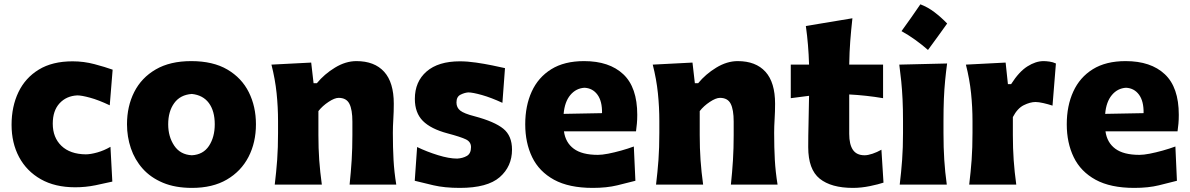

<svg xmlns="http://www.w3.org/2000/svg" viewBox="-20 -873 5628 908"><path d="M335.9 12.7Q240.2 12.7 173.1 -25.4Q106 -63.5 70.3 -130.1Q34.7 -196.8 34.7 -282.7Q34.7 -369.1 67.1 -437Q99.6 -504.9 163.6 -543.9Q227.5 -583 323.2 -583Q376.5 -583 426.8 -569.6Q477.1 -556.2 512.7 -543.5L499 -375Q445.3 -400.4 405.5 -411.1Q365.7 -421.9 345.7 -421.9Q293.9 -419.4 261.7 -384.5Q229.5 -349.6 229.5 -288.1Q229.5 -222.7 270.5 -183.3Q311.5 -144 385.3 -143.1Q408.2 -143.1 440.2 -152.1Q472.2 -161.1 502.4 -178.7L511.2 -14.2Q478 -6.3 431.2 3.2Q384.3 12.7 335.9 12.7Z M888.2 15.6Q808.6 15.6 750.5 -8.8Q692.4 -33.2 654.8 -75.4Q617.2 -117.7 598.9 -171.9Q580.6 -226.1 580.6 -285.2Q580.6 -370.1 614.7 -437.7Q648.9 -505.4 716.6 -544.7Q784.2 -584 884.3 -584Q987.3 -584 1055.2 -544.2Q1123 -504.4 1156.7 -436.8Q1190.4 -369.1 1190.4 -285.2Q1190.4 -199.2 1155.3 -131.1Q1120.1 -63 1052.7 -23.7Q985.4 15.6 888.2 15.6ZM887.2 -138.7Q940.9 -141.6 968.3 -183.1Q995.6 -224.6 995.6 -285.2Q995.6 -348.1 967.8 -385.7Q939.9 -423.3 887.2 -428.7Q832.5 -424.8 804 -385.5Q775.4 -346.2 775.4 -285.2Q775.4 -226.6 804 -184.1Q832.5 -141.6 887.2 -138.7Z M1279.3 0Q1286.6 -60.1 1290.8 -116.9Q1294.9 -173.8 1294.9 -244.6V-300.8Q1294.9 -366.2 1288.1 -432.4Q1281.2 -498.5 1263.7 -567.4L1451.7 -577.1L1462.9 -479.5H1478.5Q1513.7 -522.5 1564.2 -553.2Q1614.7 -584 1665.5 -584Q1751 -584 1796.6 -533.7Q1842.3 -483.4 1842.3 -382.3Q1842.3 -345.2 1840.1 -310.1Q1837.9 -274.9 1837.9 -244.6Q1837.9 -173.8 1841.1 -116.9Q1844.2 -60.1 1854 0H1633.3Q1639.6 -60.1 1643.1 -115.7Q1646.5 -171.4 1646.5 -233.9V-297.9Q1646.5 -354.5 1632.3 -382.3Q1618.2 -410.2 1581.5 -410.2Q1562.5 -410.2 1533.7 -391.1Q1504.9 -372.1 1485.8 -347.7V-233.9Q1485.8 -171.4 1489.7 -115.7Q1493.7 -60.1 1502 0Z M2154.8 15.6Q2082.5 15.6 2029.5 3.2Q1976.6 -9.3 1941.4 -18.1L1952.6 -177.7Q1999 -155.3 2051.3 -139.2Q2103.5 -123 2142.1 -123Q2168.5 -124.5 2188 -135.7Q2207.5 -147 2207.5 -177.2Q2207.5 -202.1 2183.3 -213.9Q2159.2 -225.6 2096.7 -242.2Q2017.6 -263.2 1979.7 -301.3Q1941.9 -339.4 1941.9 -405.3Q1941.9 -486.8 1997.3 -534.9Q2052.7 -583 2154.8 -583Q2190.4 -583 2231 -577.1Q2271.5 -571.3 2308.1 -563.7Q2344.7 -556.2 2368.2 -550.8L2356 -386.7Q2303.2 -411.1 2259.3 -423.6Q2215.3 -436 2194.3 -436Q2176.3 -434.6 2157.5 -425Q2138.7 -415.5 2138.7 -388.2Q2138.7 -364.3 2156.5 -350.1Q2174.3 -335.9 2224.1 -323.2Q2318.8 -297.9 2360.1 -264.4Q2401.4 -231 2401.4 -165.5Q2401.4 -85.9 2343.3 -35.2Q2285.2 15.6 2154.8 15.6Z M2783.2 15.6Q2670.9 15.6 2600.3 -22.9Q2529.8 -61.5 2496.8 -129.4Q2463.9 -197.3 2463.9 -285.2Q2463.9 -372.6 2494.6 -439.9Q2525.4 -507.3 2587.2 -545.7Q2648.9 -584 2742.2 -584Q2861.3 -584 2927.5 -522Q2993.7 -460 2993.7 -330.1Q2993.7 -306.2 2991.9 -288.1Q2990.2 -270 2987.8 -252H2647Q2654.3 -198.7 2693.4 -169.7Q2732.4 -140.6 2807.6 -140.6Q2827.1 -140.6 2856.2 -146.2Q2885.3 -151.9 2917.5 -160.9Q2949.7 -169.9 2977.5 -180.2L2984.9 -18.1Q2949.2 -8.8 2899.4 3.4Q2849.6 15.6 2783.2 15.6ZM2827.1 -337.9Q2828.1 -394.5 2805.4 -425.3Q2782.7 -456.1 2744.1 -458Q2704.1 -455.6 2677.2 -423.6Q2650.4 -391.6 2645.5 -334.5Z M3082.5 0Q3089.8 -60.1 3094 -116.9Q3098.1 -173.8 3098.1 -244.6V-300.8Q3098.1 -366.2 3091.3 -432.4Q3084.5 -498.5 3066.9 -567.4L3254.9 -577.1L3266.1 -479.5H3281.7Q3316.9 -522.5 3367.4 -553.2Q3418 -584 3468.8 -584Q3554.2 -584 3599.9 -533.7Q3645.5 -483.4 3645.5 -382.3Q3645.5 -345.2 3643.3 -310.1Q3641.1 -274.9 3641.1 -244.6Q3641.1 -173.8 3644.3 -116.9Q3647.5 -60.1 3657.2 0H3436.5Q3442.9 -60.1 3446.3 -115.7Q3449.7 -171.4 3449.7 -233.9V-297.9Q3449.7 -354.5 3435.5 -382.3Q3421.4 -410.2 3384.8 -410.2Q3365.7 -410.2 3336.9 -391.1Q3308.1 -372.1 3289.1 -347.7V-233.9Q3289.1 -171.4 3293 -115.7Q3296.9 -60.1 3305.2 0Z M4013.7 15.6Q3910.6 15.6 3856.4 -28.1Q3802.2 -71.8 3802.2 -177.2Q3802.2 -231 3803.7 -289.6Q3805.2 -348.1 3806.2 -419.9L3719.7 -408.7V-567.4H3806.2Q3804.7 -616.7 3801 -660.4Q3797.4 -704.1 3791 -750L4011.2 -786.6Q4004.9 -729.5 4001 -678.7Q3997.1 -627.9 3996.1 -567.4H4156.2V-408.7Q4116.2 -415.5 4075.7 -419.9Q4035.2 -424.3 3996.1 -426.3V-239.7Q3996.1 -190.4 4013.4 -164.6Q4030.8 -138.7 4068.8 -138.7Q4084.5 -138.7 4106.2 -146Q4127.9 -153.3 4148.4 -165L4158.2 -9.3Q4135.3 -1.5 4094 7.1Q4052.7 15.6 4013.7 15.6Z M4332.6 -852.6Q4368 -839.2 4399.7 -815Q4431.4 -790.8 4459.3 -761.8Q4437.3 -731.2 4414.7 -699.8Q4392.2 -668.4 4368.6 -636.7Q4341.2 -660.8 4310 -683.4Q4278.9 -706 4243.4 -725.8Q4267 -758.1 4289.1 -789.7Q4311.1 -821.4 4332.6 -852.6ZM4234.9 0Q4242.2 -60.1 4246.3 -116.9Q4250.5 -173.8 4250.5 -244.6V-300.8Q4250.5 -358.9 4248.3 -403.8Q4246.1 -448.7 4242.2 -488Q4238.3 -527.3 4232.9 -567.4L4459 -572.8Q4453.6 -532.2 4449.7 -492.2Q4445.8 -452.1 4443.8 -406Q4441.9 -359.9 4441.9 -300.8V-244.6Q4441.9 -173.8 4445.6 -116.9Q4449.2 -60.1 4457.5 0Z M4563.5 0Q4570.8 -60.1 4575 -116.9Q4579.1 -173.8 4579.1 -244.6V-300.8Q4579.1 -366.2 4572.3 -432.4Q4565.4 -498.5 4547.9 -567.4L4735.8 -577.1L4746.6 -475.1H4761.7Q4799.3 -534.2 4838.9 -559.1Q4878.4 -584 4915 -584Q4926.8 -584 4942.9 -581.8Q4959 -579.6 4973.6 -572.8L4957.5 -373.5Q4936.5 -380.4 4914.1 -385.5Q4891.6 -390.6 4877.4 -390.6Q4852.1 -390.6 4821.8 -375.7Q4791.5 -360.8 4770 -319.3V-233.9Q4770 -171.4 4773.9 -115.7Q4777.8 -60.1 4786.1 0Z M5344.2 15.6Q5231.9 15.6 5161.4 -22.9Q5090.8 -61.5 5057.9 -129.4Q5024.9 -197.3 5024.9 -285.2Q5024.9 -372.6 5055.7 -439.9Q5086.4 -507.3 5148.2 -545.7Q5210 -584 5303.2 -584Q5422.4 -584 5488.5 -522Q5554.7 -460 5554.7 -330.1Q5554.7 -306.2 5553 -288.1Q5551.3 -270 5548.8 -252H5208Q5215.3 -198.7 5254.4 -169.7Q5293.5 -140.6 5368.7 -140.6Q5388.2 -140.6 5417.2 -146.2Q5446.3 -151.9 5478.5 -160.9Q5510.7 -169.9 5538.6 -180.2L5545.9 -18.1Q5510.3 -8.8 5460.4 3.4Q5410.6 15.6 5344.2 15.6ZM5388.2 -337.9Q5389.2 -394.5 5366.5 -425.3Q5343.8 -456.1 5305.2 -458Q5265.1 -455.6 5238.3 -423.6Q5211.4 -391.6 5206.5 -334.5Z"/></svg>

Font: Pinar-DS2-FD ExtraBold
Style: Regular
Weight: 800
Designer: Amin Abedi
Version: Version 3.000